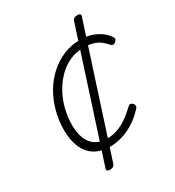

<svg xmlns="http://www.w3.org/2000/svg" viewBox="-204 -854 1013 1109"><g transform="rotate(-30 302.5 -300.0)"><path d="M270 19Q209 19 167.5 -7Q126 -33 105.5 -82Q85 -131 85 -196Q85 -261 101.5 -321.5Q118 -382 148 -433Q178 -484 221.5 -522.5Q265 -561 316.5 -582Q368 -603 428 -603Q469 -603 501.5 -592Q534 -581 559.5 -562.5Q585 -544 600 -520Q607 -511 605 -504Q603 -497 593 -488Q583 -481 575.5 -483Q568 -485 561 -493Q546 -511 527 -525Q508 -539 482 -546.5Q456 -554 421 -554Q372 -554 329 -535Q286 -516 251 -481Q216 -446 191 -401Q166 -356 153 -303.5Q140 -251 140 -197Q140 -148 154.5 -110Q169 -72 200 -51Q231 -30 278 -30Q313 -30 345 -41Q377 -52 409.5 -74Q442 -96 477 -129Q485 -138 493 -136.5Q501 -135 507 -129Q514 -122 515 -113.5Q516 -105 509 -97Q471 -55 429.5 -29.5Q388 -4 347.5 7.5Q307 19 270 19ZM201 134Q176 134 182 115L451 -715Q457 -734 483 -734Q509 -734 503 -715L234 115Q228 134 201 134Z"/></g></svg>

Font: Playwrite CO ExtraLight
Style: Regular
Weight: 250
Version: Version 1.002